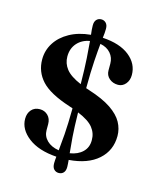

<svg xmlns="http://www.w3.org/2000/svg" viewBox="-127 -879 863 1047"><g transform="rotate(15 305.0 -355.0)"><path d="M342 35.5Q342 57 331.8 68Q321.5 79 304.5 79Q289 79 278.2 68Q267.5 57 267.5 34Q267.5 25.5 268.2 16.2Q269 7 270 -3.5Q168 -10.5 110 -55.2Q52 -100 52 -159.5Q52 -190.5 69.5 -210.5Q87 -230.5 117 -230.5Q144 -230.5 162.5 -212.2Q181 -194 181 -163.5V-130Q181 -96 205.5 -71.8Q230 -47.5 273.5 -40.5Q277.5 -77 281.8 -133.5Q286 -190 287 -281Q277 -284.5 266.5 -288Q151 -325.5 104.5 -376.2Q58 -427 58 -496.5Q58 -547.5 85 -590Q112 -632.5 162 -660.2Q212 -688 280.5 -694.5Q278.5 -710 277.5 -723Q276.5 -736 276.5 -747.5Q276.5 -768.5 287 -779.5Q297.5 -790.5 314 -790.5Q329.5 -790.5 340.2 -779.5Q351 -768.5 351 -747Q351 -735.5 350 -723.2Q349 -711 347 -695.5Q445 -689.5 498.8 -646.5Q552.5 -603.5 552.5 -540Q552.5 -509.5 535.2 -489.2Q518 -469 493 -469Q463.5 -469 443.2 -486.5Q423 -504 423 -532V-569.5Q423 -603.5 402 -628Q381 -652.5 343 -660Q339 -621.5 335 -561.5Q331 -501.5 330.5 -406.5Q339 -403.5 348.5 -400.5Q430 -374.5 476.8 -342.8Q523.5 -311 543.2 -274.8Q563 -238.5 563 -198.5Q563 -116.5 504.2 -64.2Q445.5 -12 339.5 -4Q340.5 7 341.2 16.8Q342 26.5 342 35.5ZM186.5 -547Q186.5 -508 210.8 -477Q235 -446 296 -420Q295 -509 291.2 -566Q287.5 -623 284 -660.5Q240 -653 213.2 -622.8Q186.5 -592.5 186.5 -547ZM433.5 -140.5Q434 -179.5 409.5 -210.5Q385 -241.5 322 -267.5Q323.5 -183.5 327.5 -129.8Q331.5 -76 335.5 -40.5Q380.5 -47.5 407.2 -73.5Q434 -99.5 433.5 -140.5Z"/></g></svg>

Font: Fraunces 9pt S050 SemiBold
Style: Regular
Weight: 600
Version: Version 1.000; ttfautohint (v1.8.3)